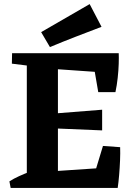

<svg xmlns="http://www.w3.org/2000/svg" viewBox="-20 -918 657 938"><path d="M32 0 26 -32Q48 -46 73.5 -57.5Q99 -69 125 -79L126 0ZM555 0 428 -24 483 -205 567 -199Q568 -171 566.5 -134.5Q565 -98 562 -62.5Q559 -27 555 0ZM151 -593 38 -607 39 -658H151ZM460 -468 432 -631 560 -658Q561 -639 560 -606.5Q559 -574 555 -537.5Q551 -501 544 -468ZM111 0V-658H263V0ZM479 -281 239 -291V-363L479 -382ZM545 -560 230 -582 155 -658H560ZM158 0 233 -81 546 -102 555 0ZM224 -688 181 -761 418 -898 476 -787Q413 -763 349.5 -738.5Q286 -714 224 -688Z"/></svg>

Font: Eczar SemiBold
Style: Regular
Weight: 600
Designer: Vaibhav Singh
Foundry: Rosetta Type Foundry
Version: Version 2.000